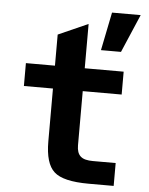

<svg xmlns="http://www.w3.org/2000/svg" viewBox="-57 -870 715 919"><g transform="rotate(5 301.0 -411.0)"><path d="M443.8 -823.7H581.5L502.9 -640.1H406.7ZM403.8 2Q280.3 2 237.3 -37.6Q193.8 -76.7 193.8 -183.1V-437H54.2V-546.9H193.8V-696.3L336.9 -759.8V-546.9H523.9V-437H336.9V-176.3Q336.9 -140.1 355 -124Q364.7 -115.2 379.6 -111.6Q394.5 -107.9 414.1 -107.9H523.9V2Z"/></g></svg>

Font: Hack
Style: Bold
Weight: 700
Monospace: yes
Designer: Christopher Simpkins
Foundry: Christopher Simpkins
Version: Version 2.017